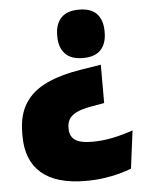

<svg xmlns="http://www.w3.org/2000/svg" viewBox="-50 -548 567 749"><g transform="rotate(-5 233.5 -173.0)"><path d="M278 -273.5 353.5 -285.5V-135.5L303 -126.5Q265 -120 244 -109.5Q223 -99 214.8 -84.8Q206.5 -70.5 206.5 -52V-48Q206.5 -18.5 226.5 -3.8Q246.5 11 294.5 11Q334.5 11 374.5 2.8Q414.5 -5.5 454.5 -19.5L435.5 128.5Q416 136.5 388.2 144Q360.5 151.5 327.2 156.2Q294 161 257 161Q141 161 83 111Q25 61 25 -34V-46Q25 -116 53.5 -161.5Q82 -207 138.2 -233.8Q194.5 -260.5 278 -273.5ZM287 -507Q334.5 -507 357 -482.5Q379.5 -458 379.5 -415V-409.5Q379.5 -367 357 -342.2Q334.5 -317.5 287 -317.5Q240 -317.5 217 -342.2Q194 -367 194 -409.5V-415Q194 -458 217 -482.5Q240 -507 287 -507Z"/></g></svg>

Font: Anek Kannada ExtraBold
Style: Regular
Weight: 800
Version: Version 1.003